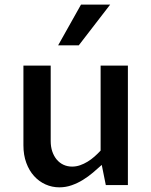

<svg xmlns="http://www.w3.org/2000/svg" viewBox="-20 -802 656 832"><path d="M81.5 -517.6H199.7V-190.9Q199.7 -166 206.5 -145.8Q213.4 -125.5 225.6 -110.8Q237.8 -96.2 254.9 -88.1Q272 -80.1 292.5 -80.1Q310.1 -80.1 326.9 -85.9Q343.8 -91.8 359.4 -101.3Q375 -110.8 389.2 -123.3Q403.3 -135.7 416 -149.4V-517.6H534.2V0H438.5L420.9 -87.4Q403.3 -71.3 382.8 -54Q362.3 -36.6 339.4 -22.5Q316.4 -8.3 290.8 0.7Q265.1 9.8 237.3 9.8Q205.6 9.8 177.2 -2.9Q148.9 -15.6 127.7 -39.1Q106.4 -62.5 94 -96.2Q81.5 -129.9 81.5 -172.4ZM231.9 -605.5 331.1 -782.2H457.5L321.3 -605.5Z"/></svg>

Font: Proza Libre
Style: Medium
Weight: 500
Designer: Jasper de Waard
Foundry: Jasper de Waard
Version: Version 1.000; ttfautohint (v1.4.1.8-43bc)